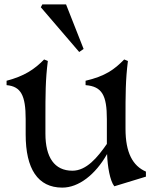

<svg xmlns="http://www.w3.org/2000/svg" viewBox="-20 -840 705 875"><path d="M264 15C338 15 414 -43 468 -138C470 -82 481 -16 501 9L645 -35V-58C585 -84 552 -144 552 -253V-301C552 -407 552 -477 563 -562L546 -569C501 -523 460 -493 370 -472V-452C445 -446 467 -406 467 -297V-184C424 -122 374 -62 310 -62C228 -62 187 -123 187 -231V-301C187 -407 187 -477 198 -562L181 -569C136 -523 90 -493 10 -472V-452C75 -446 97 -406 97 -297V-227C97 -71 152 15 264 15ZM361 -617 281 -820H173L166 -807L341 -603Z"/></svg>

Font: Basteleur Moonlight
Style: Regular
Weight: 300
Designer: Keussel
Foundry: Keussel Studio
Version: Version 1.300;Glyphs 3.2 (3192)